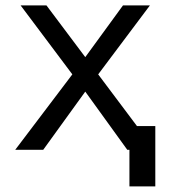

<svg xmlns="http://www.w3.org/2000/svg" viewBox="-20 -543 618 696"><path d="M476.6 -85.9H543V132.8H449.2V0H441.4L289.1 -210.9L136.7 0H35.2L242.2 -273.4L54.7 -523.4H148.4L289.1 -335.9L425.8 -523.4H523.4L335.9 -273.4Z"/></svg>

Font: 和音 by 宁静之雨，公众号njzyshare
Style: Regular
Weight: 400
Designer: Steve Matteson
Foundry: Ascender Corporation
Version: Version 6.00;June 8, 2018;FontCreator 11.0.0.2388 32-bit